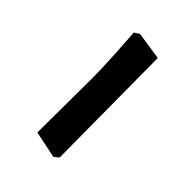

<svg xmlns="http://www.w3.org/2000/svg" viewBox="4 -803 390 390"><g transform="rotate(-45 199.0 -608.5)"><path d="M50 -582 62 -640 216 -639Q247 -639 289 -641.5Q331 -644 344 -645L351 -634L342 -574L200 -573L58 -572Z"/></g></svg>

Font: Alegreya Medium
Style: Regular
Weight: 500
Designer: Juan Pablo del Peral
Foundry: Huerta Tipografica
Version: Version 2.007; ttfautohint (v1.6)